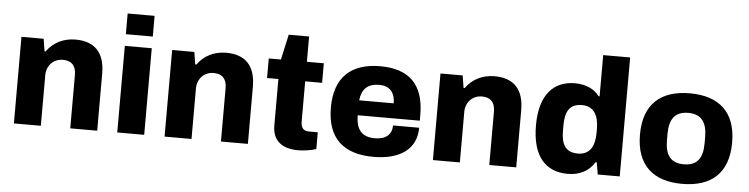

<svg xmlns="http://www.w3.org/2000/svg" viewBox="-45 -938 4539 1164"><g transform="rotate(5 2224.0 -356.0)"><path d="M62 0H226V-308C226 -366 267 -410 325 -410C376 -410 405 -383 405 -325V0H569V-348C569 -477 505 -539 391 -539C316 -539 255 -507 216 -452H209L197 -527H62Z M691 -598H855V-724H691ZM691 0H855V-527H691Z M979 0H1143V-308C1143 -366 1184 -410 1242 -410C1293 -410 1322 -383 1322 -325V0H1486V-348C1486 -477 1422 -539 1308 -539C1233 -539 1172 -507 1133 -452H1126L1114 -527H979Z M1793 12C1825 12 1875 5 1902 -5V-107H1850C1812 -107 1799 -127 1799 -165V-408H1902V-527H1799V-681H1675L1641 -527H1567V-408H1636V-125C1636 -37 1690 12 1793 12Z M2251 12C2414 12 2512 -59 2512 -188H2353C2353 -134 2317 -101 2250 -101C2167 -101 2135 -147 2134 -231H2512V-266C2512 -455 2417 -539 2245 -539C2070 -539 1968 -450 1968 -264C1968 -74 2071 12 2251 12ZM2135 -322C2143 -390 2177 -426 2249 -426C2308 -426 2345 -392 2345 -322Z M2612 0H2776V-308C2776 -366 2817 -410 2875 -410C2926 -410 2955 -383 2955 -325V0H3119V-348C3119 -477 3055 -539 2941 -539C2866 -539 2805 -507 2766 -452H2759L2747 -527H2612Z M3433 12C3502 12 3560 -15 3596 -73H3603L3615 0H3749V-724H3585V-473H3579C3547 -517 3493 -539 3430 -539C3300 -539 3216 -451 3216 -265C3216 -76 3298 12 3433 12ZM3484 -116C3410 -116 3382 -161 3382 -245V-280C3382 -365 3410 -411 3484 -411C3556 -411 3586 -356 3586 -275V-251C3586 -169 3556 -116 3484 -116Z M4129 12C4306 12 4410 -77 4410 -264C4410 -450 4306 -539 4129 -539C3953 -539 3849 -450 3849 -264C3849 -77 3953 12 4129 12ZM4129 -107C4048 -107 4015 -155 4015 -245V-282C4015 -371 4048 -420 4129 -420C4211 -420 4244 -371 4244 -282V-245C4244 -155 4211 -107 4129 -107Z"/></g></svg>

Font: Archivo ExtraBold
Style: Regular
Weight: 800
Designer: Hector Gatti
Foundry: Omnibus-Type
Version: Version 2.001